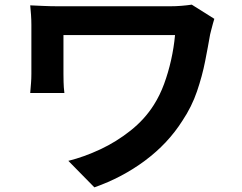

<svg xmlns="http://www.w3.org/2000/svg" viewBox="-20 -751 1040 826"><path d="M902 -670Q900 -663 896 -649.5Q892 -636 889 -623Q886 -610 884 -603Q875 -551 862.5 -487.5Q850 -424 827.5 -358Q805 -292 765 -232Q703 -134 604.5 -60.5Q506 13 386 55L274 -59Q342 -76 411.5 -108.5Q481 -141 542 -189.5Q603 -238 642 -300Q668 -341 686 -390Q704 -439 716 -492.5Q728 -546 733 -600Q720 -600 691 -600Q662 -600 623 -600Q584 -600 540 -600Q496 -600 452 -600Q408 -600 368.5 -600Q329 -600 298.5 -600Q268 -600 253 -600Q253 -590 253 -574.5Q253 -559 253 -539.5Q253 -520 253 -500.5Q253 -481 253 -463.5Q253 -446 253 -433Q253 -422 253.5 -398.5Q254 -375 257 -351H110Q112 -375 113.5 -394Q115 -413 115 -433Q115 -448 115 -476Q115 -504 115 -536.5Q115 -569 115 -598Q115 -627 115 -644Q115 -665 113.5 -686.5Q112 -708 110 -728Q134 -727 166 -725.5Q198 -724 233 -724Q241 -724 267.5 -724Q294 -724 332 -724Q370 -724 415 -724Q460 -724 505.5 -724Q551 -724 592 -724Q633 -724 664 -724Q695 -724 711 -724Q736 -724 760.5 -726Q785 -728 805 -731Z"/></svg>

Font: Noto Sans SC
Style: Bold
Weight: 700
Designer: Ryoko NISHIZUKA  (kana, bopomofo & ideographs); Paul D. Hunt (Latin, Greek & Cyrillic); Sandoll Communications , Soo-you
Foundry: Adobe
Version: Version 2.004-H2;hotconv 1.0.118;makeotfexe 2.5.65603